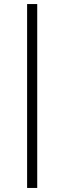

<svg xmlns="http://www.w3.org/2000/svg" viewBox="-20 -785 318 949"><path d="M114 -765H164V144H114Z"/></svg>

Font: Roboto Serif 20pt ExtraLight
Style: Regular
Weight: 250
Version: Version 1.008